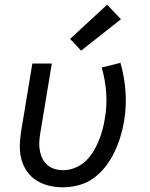

<svg xmlns="http://www.w3.org/2000/svg" viewBox="-20 -791 640 819"><path d="M248 8Q218 8 189 1Q160 -6 136 -21Q112 -36 95.5 -59.5Q79 -83 71.5 -111Q64 -139 64.5 -169.5Q65 -200 70 -230L118 -520H201L151 -218Q148 -199 147.5 -181Q147 -163 150.5 -145.5Q154 -128 162 -112.5Q170 -97 183.5 -86Q197 -75 214 -70Q231 -65 249 -65Q274 -65 298.5 -74.5Q323 -84 342.5 -101.5Q362 -119 376 -141.5Q390 -164 400 -187.5Q410 -211 416.5 -235Q423 -259 427 -284Q437 -340 433 -395Q429 -450 414 -503L494 -523Q511 -462 515.5 -399.5Q520 -337 509 -272Q503 -238 493 -205.5Q483 -173 467.5 -141Q452 -109 430 -80.5Q408 -52 379 -31Q350 -10 315.5 -1Q281 8 248 8ZM326 -575 279 -625 437 -771 496 -709Z"/></svg>

Font: Zed Sans Extended
Style: Italic
Weight: 400
Width: 7
Italic angle: -9°
Designer: Belleve Invis
Foundry: Belleve Invis
Version: Version 1.0.0; ttfautohint (v1.8.4)